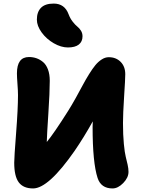

<svg xmlns="http://www.w3.org/2000/svg" viewBox="-20 -1077 782 1068"><path d="M357.9 -813Q319.8 -813 279.1 -836.4Q238.3 -859.9 211.7 -896.5Q185.1 -933.1 185.1 -967.8Q185.1 -1010.3 208 -1033.7Q231 -1057.1 278.8 -1057.1Q339.8 -1057.1 361.8 -997.1Q370.1 -974.6 384.3 -956.5Q398.4 -938.5 409.9 -929.4Q421.4 -920.4 430.2 -906.5Q439 -892.6 439 -875Q439 -845.7 418.5 -829.3Q397.9 -813 357.9 -813ZM164.1 -28.8Q109.9 -28.8 84.5 -62.5Q59.1 -96.2 59.1 -171.9Q59.1 -201.7 69.6 -336.9Q80.1 -472.2 80.1 -547.9Q80.1 -571.3 77.1 -610.1Q74.2 -648.9 74.2 -668.9Q74.2 -759.8 141.1 -759.8Q163.6 -759.8 183.1 -752.9Q202.6 -746.1 219.7 -731.7Q236.8 -717.3 246.8 -690.7Q256.8 -664.1 256.8 -627.9Q256.8 -564 249 -445.8Q241.2 -327.6 240.2 -287.1Q281.2 -336.9 358.9 -460Q378.9 -491.7 401.9 -533Q424.8 -574.2 440.4 -603.8Q456.1 -633.3 475.3 -664.3Q494.6 -695.3 510.5 -714.6Q526.4 -733.9 545.7 -746.3Q564.9 -758.8 585 -758.8Q625.5 -758.8 651.1 -732.9Q676.8 -707 676.8 -664.1Q676.8 -638.2 670.4 -540.8Q664.1 -443.4 664.1 -393.1Q664.1 -326.2 668.9 -276.6Q673.8 -227.1 679.4 -205.1Q685.1 -183.1 689.9 -161.1Q694.8 -139.2 694.8 -121.1Q694.8 -88.9 665.5 -58.8Q636.2 -28.8 606 -28.8Q542 -28.8 522.9 -86.9Q495.1 -171.9 495.1 -371.1Q495.1 -392.1 496.1 -401.9Q447.8 -314.9 395 -237.8Q249.5 -28.8 164.1 -28.8Z"/></svg>

Font: Shantell Sans Bouncy
Style: Regular
Weight: 800
Designer: Stephen Nixon, Anya Danilova, Shantell Martin
Foundry: Arrow Type
Version: Version 1.006;[9816181b4]